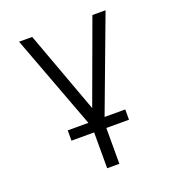

<svg xmlns="http://www.w3.org/2000/svg" viewBox="-133 -626 866 947"><g transform="rotate(-20 300.0 -152.5)"><path d="M268 215V1L73 -520H142L300 -89L458 -520H527L332 1V215ZM451 27H149V-27H451Z"/></g></svg>

Font: Iosevka Light Extended
Style: Regular
Weight: 300
Width: 7
Monospace: yes
Designer: Belleve Invis
Foundry: Belleve Invis
Version: Version 32.5.0; ttfautohint (v1.8.4)